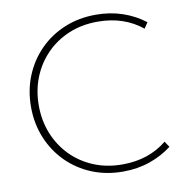

<svg xmlns="http://www.w3.org/2000/svg" viewBox="-91 -928 1004 1032"><g transform="rotate(-10 410.5 -412.0)"><path d="M499 16Q577.5 16 645.2 -7.5Q713 -31 766 -72L745 -103.5Q645.5 -22.5 502 -22.5Q416 -22.5 344.8 -52.2Q273.5 -82 221.5 -135.2Q169.5 -188.5 141.2 -259.2Q113 -330 113 -412Q113 -494 141.2 -564.8Q169.5 -635.5 221.5 -688.8Q273.5 -742 344.8 -771.8Q416 -801.5 502 -801.5Q645.5 -801.5 745 -720.5L766 -752Q713 -793.5 645.2 -816.8Q577.5 -840 499 -840Q406.5 -840 328.2 -807.8Q250 -775.5 192.2 -717.2Q134.5 -659 102.5 -581Q70.5 -503 70.5 -412Q70.5 -321 102.5 -243Q134.5 -165 192.2 -106.8Q250 -48.5 328.2 -16.2Q406.5 16 499 16Z"/></g></svg>

Font: Spartan ExtraLight
Style: Regular
Weight: 200
Designer: Matt Bailey, Mirko Velimirovic
Foundry: Matt Bailey
Version: Version 1.003; ttfautohint (v1.8.3)